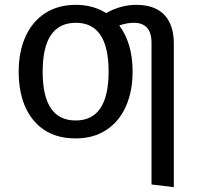

<svg xmlns="http://www.w3.org/2000/svg" viewBox="-20 -559 829 792"><path d="M697 -379V213L605 202V-382Q605 -424 586.5 -444.5Q568 -465 533 -465Q503 -465 472 -454Q527 -380 527 -264Q527 -182 499 -119.5Q471 -57 418 -22.5Q365 12 292 12Q181 12 119 -62Q57 -136 57 -263Q57 -345 85 -407.5Q113 -470 166 -504.5Q219 -539 293 -539Q364 -539 418 -505Q478 -539 542 -539Q618 -539 657.5 -498Q697 -457 697 -379ZM428 -264Q428 -465 293 -465Q156 -465 156 -263Q156 -62 292 -62Q428 -62 428 -264Z"/></svg>

Font: FiraGO
Style: Regular
Weight: 400
Designer: bBox Type
Foundry: bBox Type GmbH
Version: Version 1.001;April 20, 2020;FontCreator 12.0.0.2555 64-bit